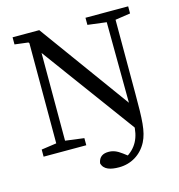

<svg xmlns="http://www.w3.org/2000/svg" viewBox="-120 -775 974 1043"><g transform="rotate(-15 367.5 -254.0)"><path d="M40 0H280V-40L165 -55H145L40 -40V0ZM578 1H591L602 -110L195 -670H45V-630L165 -615L103 -645L578 1ZM125 0H175V-630L125 -670V0ZM455 -630 575 -615H595L695 -630V-670H455V-630ZM610 -670H560L564 -89L560 -51C560 32 531 86 469 121L494 120L461 95C433 74 412 66 387 66C356 66 333 78 327 114C336 152 375 162 422 162C489 162 548 127 580 65C608 10 610 -56 610 -201V-670Z"/></g></svg>

Font: Source Serif Variable
Style: Regular
Weight: 389
Designer: Frank Grießhammer
Foundry: Adobe Systems Incorporated
Version: Version 3.001;hotconv 1.0.111;makeotfexe 2.5.65597